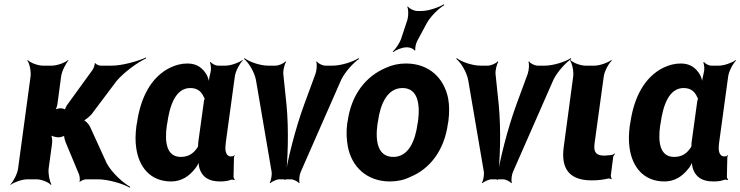

<svg xmlns="http://www.w3.org/2000/svg" viewBox="-20 -833 3440 892"><path d="M285 -172 347 -23C350 -15 353 5 349 10L351 12C355 7 372 0 380 0H434C481 0 551 20 583 39L585 35C552 17 500 -30 476 -74L398 -245C393 -256 374 -276 366 -276L365 -272C373 -272 397 -292 406 -303L521 -456C557 -499 621 -544 659 -562L658 -566C620 -548 546 -528 500 -528H447C440 -528 425 -534 423 -540L420 -538C421 -532 414 -513 409 -507L293 -347C289 -342 280 -325 282 -320L284 -322C283 -327 267 -330 262 -330C254 -330 237 -326 231 -321L234 -318C240 -323 246 -341 247 -351L264 -478C267 -502 286 -539 298 -552L296 -554C283 -542 245 -528 221 -528H179C155 -528 120 -542 109 -554L107 -552C117 -539 125 -502 122 -478L64 -50C61 -26 42 11 28 24L29 26C44 14 83 0 107 0H149C173 0 207 14 216 26L219 24C211 11 203 -26 206 -50L222 -167C224 -180 221 -204 215 -211L211 -208C217 -201 239 -195 251 -195H252C260 -195 279 -200 283 -205L279 -207C275 -202 282 -180 285 -172Z M1053 -107 1055 -104 1052 -106C1025 -109 1025 -140 1029 -171L1071 -478C1074 -502 1094 -539 1108 -552L1106 -554C1091 -542 1052 -528 1028 -528H993C981 -528 964 -537 959 -545L955 -542C960 -535 962 -510 958 -497C954 -482 949 -458 950 -446L953 -447C951 -457 946 -475 940 -486C922 -516 896 -538 851 -538C822 -538 796 -531 769 -518C683 -475 633 -382 616 -260L614 -250C609 -212 608 -177 613 -145C625 -59 677 10 775 10C823 10 858 -14 885 -48C895 -59 904 -77 906 -87H903C901 -77 904 -58 908 -47C921 -11 949 10 1002 10C1023 10 1038 8 1054 2C1058 1 1065 2 1068 4L1071 0C1068 -1 1064 -8 1065 -13L1067 -102C1066 -105 1070 -108 1071 -110L1068 -112C1067 -111 1064 -107 1062 -107ZM927 -360 901 -171C900 -165 901 -159 900 -153C900 -153 899 -149 900 -149L901 -153C900 -153 898 -149 898 -149C880 -121 857 -104 820 -104C754 -104 744 -172 755 -250L757 -260C768 -341 795 -424 864 -424C897 -424 915 -408 926 -384C927 -382 931 -373 932 -374V-378C931 -377 927 -363 927 -360Z M1311 -347 1296 -491C1295 -506 1302 -536 1309 -545L1306 -548C1299 -538 1274 -528 1261 -528H1226C1188 -528 1137 -546 1116 -563L1114 -559C1135 -543 1162 -498 1169 -462L1242 -34C1244 -21 1239 7 1233 16L1236 18C1243 10 1266 0 1278 0H1331C1343 0 1364 10 1369 18L1372 16C1368 7 1371 -21 1377 -34L1565 -462C1582 -498 1623 -543 1648 -559L1646 -563C1621 -546 1564 -528 1526 -528H1492C1479 -528 1457 -538 1452 -548L1449 -545C1454 -536 1451 -506 1446 -491L1393 -347C1352 -235 1314 -85 1302 3H1306C1318 -85 1322 -235 1311 -347Z M1595 -269 1593 -259C1588 -220 1590 -185 1596 -152C1614 -58 1684 10 1792 10C1826 10 1858 3 1886 -11C1978 -49 2044 -134 2061 -259L2063 -269C2068 -308 2068 -343 2062 -376C2043 -470 1974 -538 1866 -538C1832 -538 1801 -531 1773 -518C1680 -479 1612 -394 1595 -269ZM1922 -269 1920 -259C1909 -176 1877 -104 1807 -104C1736 -104 1722 -175 1734 -259L1736 -269C1747 -351 1780 -424 1850 -424C1920 -424 1933 -352 1922 -269ZM1873 -742 1844 -654C1837 -633 1817 -604 1805 -594L1807 -591C1819 -601 1848 -613 1867 -613H1875C1885 -613 1904 -605 1906 -598L1910 -600C1907 -607 1912 -631 1918 -642L1962 -724C1980 -757 2019 -795 2044 -809L2042 -813C2017 -798 1970 -782 1939 -782H1918C1904 -782 1881 -793 1875 -803L1872 -801C1878 -791 1878 -759 1873 -742Z M2297 -347 2282 -491C2281 -506 2288 -536 2295 -545L2292 -548C2285 -538 2260 -528 2247 -528H2212C2174 -528 2123 -546 2102 -563L2100 -559C2121 -543 2148 -498 2155 -462L2228 -34C2230 -21 2225 7 2219 16L2222 18C2229 10 2252 0 2264 0H2317C2329 0 2350 10 2355 18L2358 16C2354 7 2357 -21 2363 -34L2551 -462C2568 -498 2609 -543 2634 -559L2632 -563C2607 -546 2550 -528 2512 -528H2478C2465 -528 2443 -538 2438 -548L2435 -545C2440 -536 2437 -506 2432 -491L2379 -347C2338 -235 2300 -85 2288 3H2292C2304 -85 2308 -235 2297 -347Z M2729 5C2758 5 2781 2 2803 -3C2808 -5 2817 -3 2820 0L2822 -3C2819 -6 2817 -15 2818 -20L2829 -105C2830 -110 2835 -115 2837 -118L2834 -120C2832 -118 2826 -113 2821 -113L2813 -112L2789 -110C2750 -110 2737 -125 2742 -165L2785 -478C2788 -502 2808 -539 2823 -552L2820 -554C2805 -542 2766 -528 2742 -528H2700C2676 -528 2641 -542 2630 -554L2628 -552C2638 -539 2646 -502 2643 -478L2599 -150C2585 -47 2627 5 2729 5Z M3345 -107 3347 -104 3344 -106C3317 -109 3317 -140 3321 -171L3363 -478C3366 -502 3386 -539 3400 -552L3398 -554C3383 -542 3344 -528 3320 -528H3285C3273 -528 3256 -537 3251 -545L3247 -542C3252 -535 3254 -510 3250 -497C3246 -482 3241 -458 3242 -446L3245 -447C3243 -457 3238 -475 3232 -486C3214 -516 3188 -538 3143 -538C3114 -538 3088 -531 3061 -518C2975 -475 2925 -382 2908 -260L2906 -250C2901 -212 2900 -177 2905 -145C2917 -59 2969 10 3067 10C3115 10 3150 -14 3177 -48C3187 -59 3196 -77 3198 -87H3195C3193 -77 3196 -58 3200 -47C3213 -11 3241 10 3294 10C3315 10 3330 8 3346 2C3350 1 3357 2 3360 4L3363 0C3360 -1 3356 -8 3357 -13L3359 -102C3358 -105 3362 -108 3363 -110L3360 -112C3359 -111 3356 -107 3354 -107ZM3219 -360 3193 -171C3192 -165 3193 -159 3192 -153C3192 -153 3191 -149 3192 -149L3193 -153C3192 -153 3190 -149 3190 -149C3172 -121 3149 -104 3112 -104C3046 -104 3036 -172 3047 -250L3049 -260C3060 -341 3087 -424 3156 -424C3189 -424 3207 -408 3218 -384C3219 -382 3223 -373 3224 -374V-378C3223 -377 3219 -363 3219 -360Z"/></svg>

Font: Asimov
Style: EdgeNarIt
Weight: 500
Designer: Google
Version: Version 2.000980: 2014